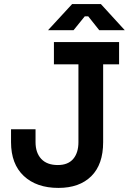

<svg xmlns="http://www.w3.org/2000/svg" viewBox="-20 -906 646 940"><path d="M266 14Q159 14 96.5 -44.5Q34 -103 34 -210V-273H154V-210Q154 -158 182 -128Q210 -98 263 -98Q313 -98 338.5 -128Q364 -158 364 -210V-591H244V-700H563V-591H485V-210Q485 -101 427 -43.5Q369 14 266 14ZM215 -758 333 -886H474L591 -758H466L412 -826H395L340 -758Z"/></svg>

Font: Space Grotesk Light SemiBold
Style: Regular
Weight: 600
Version: Version 2.000